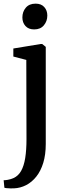

<svg xmlns="http://www.w3.org/2000/svg" viewBox="-40 -789 362 1051"><path d="M36.5 242Q28 242.5 17 242.2Q6 242 -3.5 241Q-13 240 -16 238.5L-20 197.5Q-12.5 198 3.2 195.2Q19 192.5 34.5 185.5Q60 174 75.5 146.8Q91 119.5 98 76Q105 32.5 105 -28L104 -461L33 -479.5V-523.5L182 -548H191L210.5 -532.5V-1Q210.5 57.5 196.8 102.5Q183 147.5 158.5 178Q134 208.5 102.8 224.5Q71.5 240.5 36.5 242ZM146.5 -628Q116 -628 99.2 -646.8Q82.5 -665.5 82.5 -693.5Q82.5 -724.5 101.2 -746.8Q120 -769 154.5 -769H155.5Q185.5 -769 202.2 -750.5Q219 -732 219 -704Q219 -673 200.2 -650.5Q181.5 -628 147.5 -628Z"/></svg>

Font: Merriweather 60pt Medium
Style: Regular
Weight: 500
Version: Version 2.100